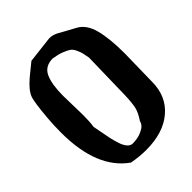

<svg xmlns="http://www.w3.org/2000/svg" viewBox="-213 -867 978 978"><g transform="rotate(-45 275.5 -378.0)"><path d="M18 -371Q18 -425 22 -470Q31 -580 42 -608Q55 -642 106 -685Q113 -691 170 -737Q309 -754 315 -754Q329 -754 341 -750.5Q353 -747 362.5 -742Q372 -737 398.5 -722Q425 -707 450 -694Q498 -669 515.5 -601.5Q533 -534 533 -429Q533 -394 531 -326Q529 -258 529 -227Q529 -124 457.5 -63Q386 -2 263 -2Q213 -2 162 -12Q18 -113 18 -371ZM156 -275Q159 -262 164.5 -230.5Q170 -199 175 -176.5Q180 -154 188 -129Q196 -104 208 -89.5Q220 -75 236 -74Q273 -74 299 -85.5Q325 -97 333.5 -108Q342 -119 343 -128Q368 -165 374.5 -192.5Q381 -220 383 -275L389 -542Q384 -570 381 -581Q378 -592 369.5 -610.5Q361 -629 348 -637.5Q335 -646 311.5 -655Q288 -664 254 -669Q198 -668 178 -623Q158 -578 158 -497Q158 -474 159.5 -426Q161 -378 161 -355Q161 -305 156 -275Z"/></g></svg>

Font: NaniFont Regular
Style: Regular
Weight: 400
Designer: Nanigashitei
Version: Version 1.036